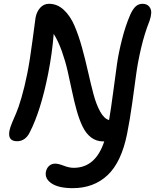

<svg xmlns="http://www.w3.org/2000/svg" viewBox="-20 -730 815 1009"><path d="M361.8 258.8Q288.6 258.8 251.5 234.1Q214.4 209.5 221.2 172.9Q225.6 152.3 238.8 141.1Q252 129.9 270 129.9Q287.1 129.9 315.2 140.9Q343.3 151.9 367.2 151.9Q482.4 151.9 527.8 13.2H522.9Q486.3 13.2 458.7 -7.8Q431.2 -28.8 413.6 -65.9Q396 -103 383.1 -149.2Q370.1 -195.3 358.6 -250.2Q347.2 -305.2 335.4 -356.7Q323.7 -408.2 304.9 -461.2Q286.1 -514.2 262.2 -551.8Q253.9 -447.3 232.9 -341.8Q194.3 -147.5 136.2 -34.2Q126 -12.7 108.9 -0.2Q91.8 12.2 69.8 12.2Q19 12.2 29.8 -43.9Q33.2 -60.5 43.5 -85.2Q53.7 -109.9 65.2 -136Q76.7 -162.1 92.8 -217Q108.9 -272 123 -341.8Q136.7 -409.2 151.1 -519.8Q165.5 -630.4 167 -638.2Q173.3 -669.9 191.9 -689.9Q210.4 -710 237.8 -710Q281.2 -710 315.4 -678Q349.6 -646 371.6 -594.5Q393.6 -543 410.9 -480.2Q428.2 -417.5 442.6 -353.3Q457 -289.1 471.4 -234.9Q485.8 -180.7 506.6 -143.3Q527.3 -106 553.2 -99.1Q563 -156.2 575 -247.1Q586.9 -337.9 595 -394.5Q603 -451.2 621.3 -523.4Q639.6 -595.7 665 -653.8Q678.7 -683.6 693.6 -696.8Q708.5 -710 729 -710Q752 -710 763.9 -695.6Q775.9 -681.2 774.7 -661.4Q773.4 -641.6 766.1 -621.1Q739.3 -553.7 721.4 -477.1Q703.6 -400.4 695.6 -339.4Q687.5 -278.3 674.8 -187.7Q662.1 -97.2 647.9 -26.9Q618.2 121.6 545.7 190.2Q473.1 258.8 361.8 258.8Z"/></svg>

Font: Shantell Sans Irregular
Style: Italic
Weight: 500
Italic angle: -11.31°
Designer: Stephen Nixon, Anya Danilova, Shantell Martin
Foundry: Arrow Type
Version: Version 1.006;[9816181b4]